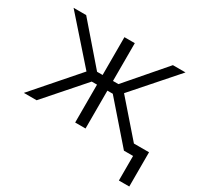

<svg xmlns="http://www.w3.org/2000/svg" viewBox="-149 -721 1092 1057"><g transform="rotate(30 397.0 -192.5)"><path d="M29.3 0 269 -274.4 32.2 -542.5H112.3L320.3 -302.2H355.5V-542.5H421.4V-302.2H456.1L663.6 -542.5H743.7L507.8 -274.4L747.1 0H665.5L455.6 -240.7H421.4V0H355.5V-240.7H321.8L110.4 0ZM723.6 156.2V0H681.6V-61.5H789.6V156.2Z"/></g></svg>

Font: Inter 16pt Light
Style: Regular
Weight: 300
Version: Version 4.001;git-66647c0bb